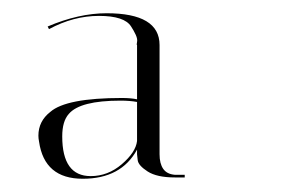

<svg xmlns="http://www.w3.org/2000/svg" viewBox="-20 -770 441 290"><path d="M244 -502Q217 -502 203 -511Q189 -520 188 -528L187 -537V-544Q163 -500 105 -500Q47 -500 39 -556Q38 -561 38 -565Q38 -587 56 -601Q80 -622 164 -622Q178 -622 187 -620V-702Q186 -702 187 -706.5Q188 -711 185 -717.5Q182 -724 178 -730Q168 -746 129.5 -746Q91 -746 54 -726L52 -730Q99 -750 141 -750Q221 -750 221 -702V-537Q221 -523 226.5 -515Q232 -507 244 -506H259V-502ZM74 -564Q74 -504 117 -504Q143 -504 164 -522Q185 -540 187 -557V-616Q176 -618 162 -618Q101 -618 84 -598Q74 -587 74 -564Z"/></svg>

Font: Italiana
Style: Regular
Weight: 400
Designer: Santiago Orozco
Foundry: Santiago Orozco
Version: Version 001.001